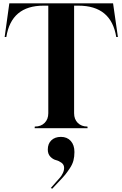

<svg xmlns="http://www.w3.org/2000/svg" viewBox="-20 -770 734 1153"><path d="M188 0 189 -10H190Q226 -10 248 -32Q270 -54 270 -90V-736H241Q48 -736 18 -548H8L36 -750H659L688 -548H678Q648 -736 451 -736H425V-90Q425 -54 447 -32Q469 -10 505 -10L506 0ZM294 363 285 359Q295 347 314 326Q333 305 341.5 295Q350 285 357.5 269.5Q365 254 365 238Q365 219 349.5 207.5Q334 196 316 191.5Q298 187 282.5 171Q267 155 267 128Q267 93 288.5 72.5Q310 52 346 52Q383 52 405 76.5Q427 101 427 143Q427 171 421 194Q415 217 399 241Q383 265 372 278.5Q361 292 333.5 321Q306 350 294 363Z"/></svg>

Font: Gloock
Style: Regular
Weight: 400
Designer: Duarte Pinto
Foundry: Duarte Pinto
Version: Version 1.000